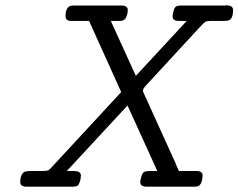

<svg xmlns="http://www.w3.org/2000/svg" viewBox="-20 -704 899 724"><path d="M56.2 -18.1Q56.2 -41 67.9 -53.2Q73.7 -59.1 95.2 -59.1H139.2Q155.3 -59.1 161.1 -61.5Q167 -64 180.2 -79.1L437 -356.9L315.9 -625H249Q227.1 -625 227.1 -643.1Q227.1 -673.8 244.1 -681.2Q249 -683.1 258.8 -683.1H438Q461.9 -683.1 461.9 -666Q461.9 -657.2 459 -647.9Q456.1 -636.7 450.9 -631.8Q445.8 -627 441.4 -626Q437 -625 428.2 -625H397.9L492.2 -418L684.1 -625H654.8Q630.9 -625 630.9 -642.1Q630.9 -649.9 633.8 -660.2Q636.7 -673.3 642.3 -678.2Q647.9 -683.1 662.1 -683.1H829.1Q830.1 -683.1 831.1 -683.6Q832 -684.1 833 -684.1Q858.9 -684.1 858.9 -666Q858.9 -641.1 849.1 -630.9Q843.3 -625 820.8 -625H772.9Q758.8 -625 753.9 -621.6Q749 -618.2 731 -599.1L528.8 -379.9Q519 -368.7 519 -362.8Q519 -357.9 525.9 -344.2L640.1 -92.8Q642.1 -86.9 647 -75.9Q651.9 -64.9 654.8 -59.1H723.1Q744.1 -59.1 744.1 -41Q742.2 -8.8 727.1 -2Q722.2 0 711.9 0H533.2Q509.3 0 508.8 -17.1Q508.8 -25.9 512.2 -35.2Q516.1 -51.3 522.9 -55.2Q529.8 -59.1 543 -59.1H573.2L460.9 -306.2L231.9 -59.1H258.8Q284.7 -59.1 285.2 -42Q285.2 -38.1 283.2 -25.9Q278.3 -8.8 273.2 -4.4Q268.1 0 252 0H80.1Q56.2 0 56.2 -18.1Z"/></svg>

Font: CMU Concrete
Style: Italic
Weight: 500
Italic angle: -14.04°
Version: Version 0.7.0